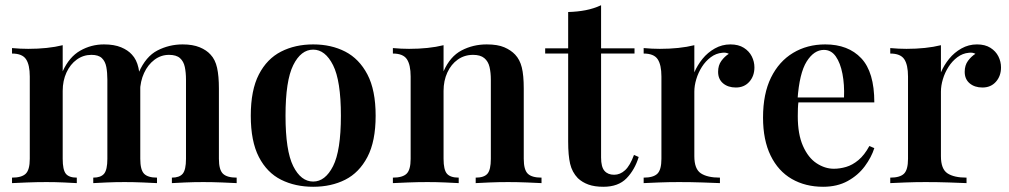

<svg xmlns="http://www.w3.org/2000/svg" viewBox="-20 -701 3861 735"><path d="M378 -531Q417 -531 443.5 -520Q470 -509 485 -492Q503 -473 510 -441.5Q517 -410 517 -362V-93Q517 -51 531.5 -36Q546 -21 581 -21V0Q563 -1 527 -2.5Q491 -4 457 -4Q421 -4 387.5 -2.5Q354 -1 337 0V-21Q366 -21 378.5 -36Q391 -51 391 -93V-396Q391 -423 387 -444.5Q383 -466 370 -478.5Q357 -491 330 -491Q299 -491 274 -473Q249 -455 234.5 -423.5Q220 -392 220 -353V-93Q220 -51 232 -36Q244 -21 274 -21V0Q257 -1 224.5 -2.5Q192 -4 158 -4Q121 -4 83 -2.5Q45 -1 26 0V-21Q63 -21 78.5 -36Q94 -51 94 -93V-408Q94 -453 79.5 -474.5Q65 -496 26 -496V-517Q58 -514 88 -514Q125 -514 158.5 -517.5Q192 -521 220 -528V-428Q245 -483 287 -507Q329 -531 378 -531ZM679 -531Q718 -531 744.5 -520Q771 -509 786 -492Q804 -473 811 -441.5Q818 -410 818 -362V-93Q818 -51 833.5 -36Q849 -21 886 -21V0Q868 -1 830.5 -2.5Q793 -4 758 -4Q722 -4 688.5 -2.5Q655 -1 638 0V-21Q667 -21 679.5 -36Q692 -51 692 -93V-396Q692 -423 687.5 -444.5Q683 -466 669 -478.5Q655 -491 627 -491Q596 -491 571 -472Q546 -453 531.5 -421.5Q517 -390 516 -351L511 -423Q538 -485 583 -508Q628 -531 679 -531Z M1179 -531Q1248 -531 1301.5 -503.5Q1355 -476 1386.5 -416Q1418 -356 1418 -258Q1418 -160 1386.5 -100Q1355 -40 1301.5 -13Q1248 14 1179 14Q1110 14 1056 -13Q1002 -40 971 -100Q940 -160 940 -258Q940 -356 971 -416Q1002 -476 1056 -503.5Q1110 -531 1179 -531ZM1179 -511Q1132 -511 1102.5 -451.5Q1073 -392 1073 -258Q1073 -124 1102.5 -65Q1132 -6 1179 -6Q1225 -6 1255 -65Q1285 -124 1285 -258Q1285 -392 1255 -451.5Q1225 -511 1179 -511Z M1843 -531Q1885 -531 1910.5 -520Q1936 -509 1952 -492Q1970 -473 1977.5 -443Q1985 -413 1985 -362V-93Q1985 -51 2000.5 -36Q2016 -21 2053 -21V0Q2035 -1 1997.5 -2.5Q1960 -4 1925 -4Q1888 -4 1853 -2.5Q1818 -1 1801 0V-21Q1833 -21 1846 -36Q1859 -51 1859 -93V-396Q1859 -423 1854 -444.5Q1849 -466 1834 -478.5Q1819 -491 1791 -491Q1758 -491 1732.5 -473Q1707 -455 1692.5 -423.5Q1678 -392 1678 -353V-93Q1678 -51 1691 -36Q1704 -21 1736 -21V0Q1719 -1 1685 -2.5Q1651 -4 1616 -4Q1579 -4 1541 -2.5Q1503 -1 1484 0V-21Q1521 -21 1536.5 -36Q1552 -51 1552 -93V-408Q1552 -453 1537.5 -474.5Q1523 -496 1484 -496V-517Q1516 -514 1546 -514Q1583 -514 1616.5 -517.5Q1650 -521 1678 -528V-428Q1703 -485 1747 -508Q1791 -531 1843 -531Z M2281 -681V-516H2409V-496H2281V-98Q2281 -62 2294 -47Q2307 -32 2331 -32Q2354 -32 2373 -49.5Q2392 -67 2407 -108L2425 -100Q2410 -51 2378.5 -18.5Q2347 14 2290 14Q2256 14 2232.5 5.5Q2209 -3 2192 -19Q2170 -42 2162.5 -74Q2155 -106 2155 -159V-496H2067V-516H2155V-655Q2191 -656 2222 -662Q2253 -668 2281 -681Z M2776 -531Q2807 -531 2827.5 -518Q2848 -505 2858 -485Q2868 -465 2868 -443Q2868 -410 2848.5 -388Q2829 -366 2797 -366Q2767 -366 2748 -382Q2729 -398 2729 -426Q2729 -451 2741.5 -468Q2754 -485 2770 -495Q2759 -501 2745 -499Q2721 -497 2701 -482Q2681 -467 2667 -445Q2653 -423 2645.5 -398Q2638 -373 2638 -350V-103Q2638 -54 2663 -37.5Q2688 -21 2736 -21V0Q2713 -1 2669.5 -2.5Q2626 -4 2579 -4Q2540 -4 2501.5 -2.5Q2463 -1 2444 0V-21Q2481 -21 2496.5 -36Q2512 -51 2512 -93V-408Q2512 -453 2497.5 -474.5Q2483 -496 2444 -496V-517Q2476 -514 2506 -514Q2543 -514 2576.5 -517.5Q2610 -521 2638 -528V-424Q2650 -452 2669.5 -476Q2689 -500 2716.5 -515.5Q2744 -531 2776 -531Z M3139 -531Q3227 -531 3277 -478Q3327 -425 3327 -309H2990L2989 -328H3211Q3213 -377 3205 -418.5Q3197 -460 3179.5 -485Q3162 -510 3134 -510Q3096 -510 3068 -465.5Q3040 -421 3033 -320L3037 -314Q3035 -301 3034.5 -286Q3034 -271 3034 -256Q3034 -187 3054 -142Q3074 -97 3106 -76Q3138 -55 3172 -55Q3195 -55 3219 -62Q3243 -69 3266 -88Q3289 -107 3308 -142L3327 -134Q3316 -99 3290.5 -64.5Q3265 -30 3225 -8Q3185 14 3131 14Q3063 14 3011 -16Q2959 -46 2930 -105.5Q2901 -165 2901 -251Q2901 -342 2931.5 -404Q2962 -466 3016 -498.5Q3070 -531 3139 -531Z M3720 -531Q3751 -531 3771.5 -518Q3792 -505 3802 -485Q3812 -465 3812 -443Q3812 -410 3792.5 -388Q3773 -366 3741 -366Q3711 -366 3692 -382Q3673 -398 3673 -426Q3673 -451 3685.5 -468Q3698 -485 3714 -495Q3703 -501 3689 -499Q3665 -497 3645 -482Q3625 -467 3611 -445Q3597 -423 3589.5 -398Q3582 -373 3582 -350V-103Q3582 -54 3607 -37.5Q3632 -21 3680 -21V0Q3657 -1 3613.5 -2.5Q3570 -4 3523 -4Q3484 -4 3445.5 -2.5Q3407 -1 3388 0V-21Q3425 -21 3440.5 -36Q3456 -51 3456 -93V-408Q3456 -453 3441.5 -474.5Q3427 -496 3388 -496V-517Q3420 -514 3450 -514Q3487 -514 3520.5 -517.5Q3554 -521 3582 -528V-424Q3594 -452 3613.5 -476Q3633 -500 3660.5 -515.5Q3688 -531 3720 -531Z"/></svg>

Font: Playfair Display SemiBold
Style: Regular
Weight: 600
Designer: Claus Eggers Sørensen
Foundry: Claus Eggers Sørensen
Version: Version 1.203